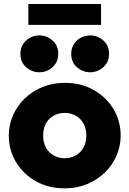

<svg xmlns="http://www.w3.org/2000/svg" viewBox="-20 -958 669 992"><path d="M314.5 15Q229.5 15 164.2 -22.2Q99 -59.5 62.2 -121.2Q25.5 -183 25.5 -257.5Q25.5 -311.5 46.5 -360.5Q67.5 -409.5 106.2 -447.5Q145 -485.5 198 -507.8Q251 -530 314.5 -530Q399.5 -530 464.8 -492.8Q530 -455.5 566.8 -393.8Q603.5 -332 603.5 -257.5Q603.5 -204 582.5 -154.8Q561.5 -105.5 522.8 -67.5Q484 -29.5 431.2 -7.2Q378.5 15 314.5 15ZM314.5 -140.5Q346 -140.5 371.2 -154.8Q396.5 -169 411.2 -195.2Q426 -221.5 426 -257.5Q426 -293.5 411.5 -319.8Q397 -346 371.8 -360.2Q346.5 -374.5 314.5 -374.5Q282.5 -374.5 257 -360.2Q231.5 -346 217.2 -319.8Q203 -293.5 203 -257.5Q203 -221.5 217.5 -195.2Q232 -169 257.5 -154.8Q283 -140.5 314.5 -140.5ZM183.5 -584.5Q145.5 -584.5 115.5 -610.2Q85.5 -636 85.5 -679.5Q85.5 -709 99.5 -730.5Q113.5 -752 135.8 -763.5Q158 -775 183.5 -775Q221 -775 251 -749.2Q281 -723.5 281 -679.5Q281 -650.5 267 -629.2Q253 -608 230.8 -596.2Q208.5 -584.5 183.5 -584.5ZM446 -584.5Q408 -584.5 378 -610.2Q348 -636 348 -679.5Q348 -709 362 -730.5Q376 -752 398.2 -763.5Q420.5 -775 446 -775Q483.5 -775 513.5 -749.2Q543.5 -723.5 543.5 -679.5Q543.5 -650.5 529.5 -629.2Q515.5 -608 493.2 -596.2Q471 -584.5 446 -584.5ZM126.5 -829.5V-937.5H502V-829.5Z"/></svg>

Font: Geologica Cursive ExtraBold
Style: Regular
Weight: 800
Designer: Sindre Bremnes, Frode Helland
Foundry: Monokrom Skriftforlag AS
Version: Version 1.010;gftools[0.9.28]